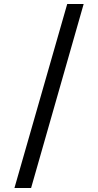

<svg xmlns="http://www.w3.org/2000/svg" viewBox="-20 -812 489 957"><path d="M315 -792H397L135 125H52Z"/></svg>

Font: loriya05
Style: Book
Weight: 400
Designer: Jelle Bosma - Monotype Design Team
Foundry: Monotype Imaging Inc.
Version: Version 2.003